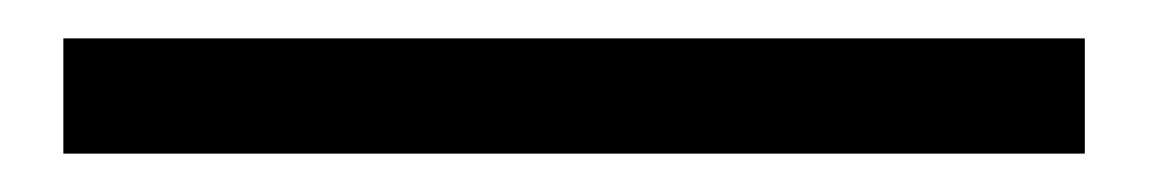

<svg xmlns="http://www.w3.org/2000/svg" viewBox="-20 60 599 100"><path d="M13 140V80H545V140Z"/></svg>

Font: Noto Sans JP Thin
Style: Regular
Weight: 400
Version: Version 2.004-H2;hotconv 1.0.118;makeotfexe 2.5.65603